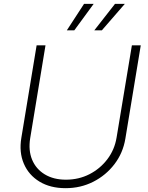

<svg xmlns="http://www.w3.org/2000/svg" viewBox="-20 -962 767 993"><path d="M319.3 11.2Q240.2 11.2 184.3 -22.7Q128.4 -56.6 103.3 -115.5Q78.1 -174.3 90.3 -248.5L169.4 -727.5H215.3L136.2 -247.6Q126 -184.6 146 -136.2Q166 -87.9 211.4 -60.3Q256.8 -32.7 320.8 -32.7Q387.2 -32.7 442.6 -61Q498 -89.4 535.4 -138.7Q572.8 -188 583 -251L662.1 -727.5H708L628.4 -245.1Q616.2 -170.9 572 -113Q527.8 -55.2 462.4 -22Q397 11.2 319.3 11.2ZM364.3 -805.2H325.7L414.6 -941.9H464.4ZM506.8 -805.2H467.8L574.7 -941.9H625.5Z"/></svg>

Font: Inter ExtraLight
Style: Italic
Weight: 250
Italic angle: -9.3988°
Designer: Rasmus Andersson
Foundry: rsms
Version: Version 4.001;git-66647c0bb